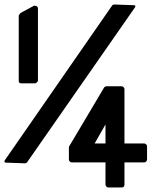

<svg xmlns="http://www.w3.org/2000/svg" viewBox="-32 -722 715 850"><path d="M136 -366Q136 -362 131.5 -357.5Q127 -353 123 -353H63Q55 -353 52 -358V-359Q52 -360 51.5 -360.5Q51 -361 51 -363V-653Q51 -655 54 -658.5Q57 -662 59 -664H58L119 -697L125 -696Q133 -696 136 -687ZM286 -3Q282 -3 277.5 -6.5Q273 -10 273 -16V-72L428 -333Q430 -337 433.5 -338.5Q437 -340 439 -340H506Q512 -340 515.5 -335.5Q519 -331 519 -328V-87H606Q610 -87 614.5 -83.5Q619 -80 619 -74V-16Q619 -10 614.5 -6.5Q610 -3 606 -3H519V95Q519 108 506 108H447Q444 108 439.5 104.5Q435 101 435 95V-3ZM387 -87H435V-171ZM561 -699Q570 -699 566 -690L89 -5Q85 1 77 1L-6 -2Q-11 -2 -12 -5Q-13 -8 -11 -12L464 -697Q467 -702 476 -702Z"/></svg>

Font: RonaldsonGothic
Style: Regular
Weight: 400
Designer: Mr. Robertson for MacKellar, Smiths & Jordan Co. Philadelphia
Foundry: CAT-Fonts Peter Wiegel
Version: Version 1.000